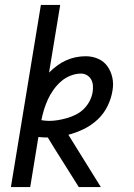

<svg xmlns="http://www.w3.org/2000/svg" viewBox="-20 -755 540 775"><path d="M24 0 145 -735H223L178 -462Q193 -477 210.5 -490Q228 -503 247 -511.5Q266 -520 286 -524Q306 -528 326 -528Q353 -528 376.5 -517.5Q400 -507 414 -487Q428 -467 433.5 -441.5Q439 -416 434 -389Q429 -357 414 -326.5Q399 -296 374 -272.5Q349 -249 318 -234Q287 -219 256 -211L387 0H298L198 -159L173 -200H172Q163 -200 153.5 -200.5Q144 -201 135 -202L102 0ZM177 -267Q195 -267 213.5 -270Q232 -273 251 -278.5Q270 -284 287.5 -293Q305 -302 319 -316Q333 -330 342 -347.5Q351 -365 354 -384Q356 -397 355 -410Q354 -423 348 -434Q342 -445 331 -451.5Q320 -458 307 -458Q286 -458 264.5 -449.5Q243 -441 226 -426Q209 -411 195.5 -392Q182 -373 173 -353Q164 -333 157.5 -312Q151 -291 147 -270Q154 -269 161.5 -268Q169 -267 177 -267Z"/></svg>

Font: Iosevka Curly
Style: Italic
Weight: 400
Italic angle: -9°
Monospace: yes
Designer: Belleve Invis
Foundry: Belleve Invis
Version: Version 22.1.2; ttfautohint (v1.8.4)